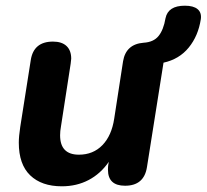

<svg xmlns="http://www.w3.org/2000/svg" viewBox="-20 -644 726 674"><path d="M46 -143Q46 -165 51 -198L88 -433Q98 -498 166 -498Q197 -498 213.5 -482.5Q230 -467 230 -438Q229 -429 228 -420L194 -200Q191 -184 191 -169Q191 -101 257 -101Q307 -101 339.5 -134.5Q372 -168 381 -228L412 -429Q422 -489 484 -494Q519 -496 536.5 -517.5Q554 -539 561 -580Q570 -624 629 -624Q659 -624 673.5 -612Q688 -600 685 -577Q676 -518 642.5 -477Q609 -436 554 -424L496 -58Q486 8 419 8Q359 8 359 -48Q359 -59 360 -65L362 -76Q333 -34 291 -12Q249 10 197 10Q126 10 86 -28.5Q46 -67 46 -143Z"/></svg>

Font: SN Pro Bold
Style: Bold Italic
Weight: 700
Italic angle: -9°
Designer: Tobias Whetton
Foundry: Supernotes
Version: Version 1.003